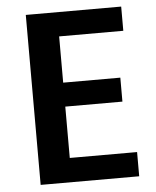

<svg xmlns="http://www.w3.org/2000/svg" viewBox="-51 -740 641 790"><g transform="rotate(-5 269.5 -345.0)"><path d="M492 6V-94H214V-306H450V-405H214V-596H479V-696H85V6Z"/></g></svg>

Font: Repo DemiBold
Style: Regular
Weight: 600
Designer: Stefan Peev
Foundry: Context Ltd
Version: Version 1.502